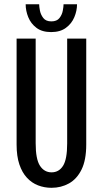

<svg xmlns="http://www.w3.org/2000/svg" viewBox="-20 -884 490 915"><path d="M225.6 11Q191.6 11 161.5 -0.6Q131.4 -12.1 108.5 -36.8Q85.5 -61.4 72.3 -100.5Q59.1 -139.7 59.1 -195.1V-700H150V-201.4Q150 -125.3 170.5 -94Q191 -62.7 225.6 -62.7Q260.9 -62.7 280.5 -93.9Q300.1 -125 300.1 -200.3V-700H391V-195.1Q391 -121.2 368.6 -75.9Q346.1 -30.6 308.6 -9.8Q271.1 11 225.6 11ZM347.1 -863.7Q347.1 -832.7 334.2 -802.1Q321.4 -771.4 294.1 -751.3Q266.9 -731.1 223.7 -731.1Q180.5 -731.1 153.8 -751.3Q127.1 -771.4 114.7 -802.1Q102.3 -832.7 102.3 -863.7H166.6Q166.6 -852.5 170.4 -833Q174.3 -813.6 186.6 -797.9Q199 -782.1 224.7 -782.1Q250.9 -782.1 263.3 -797.9Q275.6 -813.6 279.2 -833Q282.9 -852.5 282.9 -863.7Z"/></svg>

Font: League Mono Thin Condensed
Style: Regular
Weight: 100
Width: 1
Designer: Tyler Finck
Foundry: The League of Moveable Type / Tyler Finck
Version: Version 2.300;RELEASE